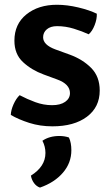

<svg xmlns="http://www.w3.org/2000/svg" viewBox="-20 -530 480 826"><path d="M26.5 -35.5Q27 -56 38.2 -81.2Q49.5 -106.5 64.5 -120.5Q96.5 -103.5 132 -90.5Q167.5 -77.5 204 -77.5Q240 -77.5 260.5 -92Q281 -106.5 281 -129.5Q281 -168.5 225 -188.5L168 -209.5Q116 -228.5 79 -262.8Q42 -297 42 -355Q42 -426.5 93.5 -468Q145 -509.5 225 -509.5Q268.5 -509.5 316.8 -498Q365 -486.5 396.5 -471Q397.5 -448.5 387.2 -422Q377 -395.5 361.5 -382.5Q333.5 -395.5 297.8 -406.5Q262 -417.5 225.5 -417.5Q197.5 -417.5 181.5 -404Q165.5 -390.5 165.5 -369.5Q165.5 -337 218 -317.5L280 -295Q336 -274.5 372.5 -237.5Q409 -200.5 409 -140.5Q409 -69 354 -27.8Q299 13.5 205.5 13.5Q152.5 13.5 106.2 -1.2Q60 -16 26.5 -35.5ZM276.5 61.5Q287 83.5 287 116.5Q287 171 250.5 213.2Q214 255.5 152 277Q137 272 126.5 257.8Q116 243.5 113 225.5Q175.5 186.5 175.5 128Q175.5 100.5 162.5 75.5Q192.5 55 235.5 55Q257.5 55 276.5 61.5Z"/></svg>

Font: Signika Negative SemiBold
Style: Regular
Weight: 600
Designer: Anna Giedryś
Foundry: Anna Giedryś
Version: Version 2.000; ttfautohint (v1.8.3) -l 8 -r 50 -G 200 -x 9 -